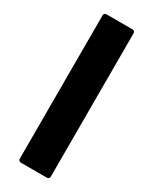

<svg xmlns="http://www.w3.org/2000/svg" viewBox="-220 -802 770 964"><g transform="rotate(30 165.0 -320.0)"><path d="M91 110Q75 110 75 94V-734Q75 -750 91 -750H239Q255 -750 255 -734V94Q255 110 239 110Z"/></g></svg>

Font: LINE Seed Sans ExtraBold
Style: Regular
Weight: 800
Designer: LINE VX Design & Dalton Maag Ltd & Sandoll Inc
Foundry: Dalton Maag Ltd
Version: Version 1.003